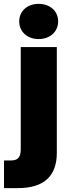

<svg xmlns="http://www.w3.org/2000/svg" viewBox="-61 -756 353 980"><path d="M44.9 -515.6V5.9C44.9 46.9 30.3 63 -5.4 63H-40.5V204.1H30.8C163.1 204.1 229 143.1 229 23.9V-515.6ZM136.2 -556.6C194.3 -556.6 235.8 -594.2 235.8 -647C235.8 -699.2 194.3 -736.3 136.2 -736.3C78.1 -736.3 37.1 -699.2 37.1 -647C37.1 -594.2 78.1 -556.6 136.2 -556.6Z"/></svg>

Font: Raveo Display Display ExtraBold
Style: Regular
Weight: 800
Designer: Jakub Foglar, Rasmus Andersson (Inter)
Foundry: Jakubfoglar.com
Version: Version 1.100;Glyphs 3.2.3 (3260)